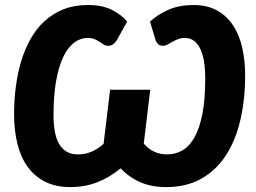

<svg xmlns="http://www.w3.org/2000/svg" viewBox="-20 -756 1044 784"><path d="M592.5 -668Q625 -697.5 668.5 -716.5Q712 -735.5 770 -735.5Q827 -735.5 867.2 -712.8Q907.5 -690 932.8 -650.8Q958 -611.5 969.5 -559.5Q981 -507.5 981 -449Q981 -348 961 -264Q941 -180 901 -119.5Q861 -59 800.5 -25.5Q740 8 658.5 8Q599.5 8 554 -11.5Q508.5 -31 472.5 -68.5Q427 -31 376.5 -11.5Q326 8 267 8Q208.5 8 165.2 -13.5Q122 -35 93.5 -74Q65 -113 51.2 -168Q37.5 -223 37.5 -290Q37.5 -347.5 44.8 -402.8Q52 -458 67 -507.5Q82 -557 106 -599Q130 -641 163.5 -671.2Q197 -701.5 240.5 -718.5Q284 -735.5 339 -735.5Q396.5 -735.5 435.2 -716.5Q474 -697.5 499.5 -668L455.5 -589.5Q450.5 -583 446.5 -579Q442.5 -575 438.2 -572.8Q434 -570.5 429.8 -569.8Q425.5 -569 420.5 -569Q411.5 -569 403.8 -574Q396 -579 387 -585Q378 -591 366.5 -596Q355 -601 338.5 -601Q307 -601 281 -580.5Q255 -560 236.8 -520.2Q218.5 -480.5 208.5 -421.8Q198.5 -363 198.5 -286.5Q198.5 -249.5 203.8 -219.8Q209 -190 221 -169Q233 -148 252 -136.8Q271 -125.5 298 -125.5Q327 -125.5 352.8 -136.2Q378.5 -147 403 -168.5L429.5 -389.5H593.5L567 -169.5Q605.5 -125.5 662 -125.5Q697 -125.5 725.8 -142.5Q754.5 -159.5 775 -196.8Q795.5 -234 806.8 -292.8Q818 -351.5 818 -435.5Q818 -518.5 796.2 -559.8Q774.5 -601 735.5 -601Q719 -601 706.5 -596Q694 -591 683.5 -585Q673 -579 664 -574Q655 -569 646 -569Q636 -569 629.5 -572.8Q623 -576.5 616 -589.5Z"/></svg>

Font: Lato ExtraBold
Style: Italic
Weight: 800
Italic angle: -7°
Designer: Lukasz Dziedzic with Adam Twardoch and Botio Nikoltchev
Foundry: tyPoland Lukasz Dziedzic
Version: Version 2.015; 2015-08-06; http://www.latofonts.com/